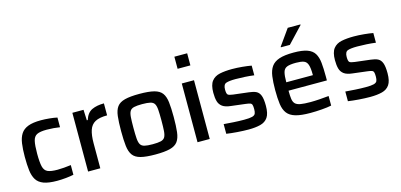

<svg xmlns="http://www.w3.org/2000/svg" viewBox="-67 -1173 3362 1610"><g transform="rotate(-15 1614.5 -367.5)"><path d="M270 8Q196 8 153.5 -8Q111 -24 91 -56.5Q71 -89 65 -138.5Q59 -188 59 -256Q59 -322 66 -371.5Q73 -421 94 -453.5Q115 -486 157 -502Q199 -518 268 -518Q304 -518 343.5 -514Q383 -510 409 -504V-420Q386 -424 354 -426.5Q322 -429 295 -429Q237 -429 210 -415.5Q183 -402 174.5 -364.5Q166 -327 166 -255Q166 -181 175 -143.5Q184 -106 212 -93.5Q240 -81 297 -81Q322 -81 353.5 -83.5Q385 -86 414 -90V-6Q387 0 347 4Q307 8 270 8Z M540 0V-510H637L641 -418H649Q668 -478 711 -498Q754 -518 816 -518V-414Q748 -414 711.5 -394Q675 -374 660.5 -330.5Q646 -287 646 -217V0Z M1123 8Q1043 8 996.5 -4Q950 -16 928.5 -45.5Q907 -75 901 -126.5Q895 -178 895 -256Q895 -334 901 -385Q907 -436 928.5 -465Q950 -494 996.5 -506Q1043 -518 1123 -518Q1204 -518 1250.5 -506Q1297 -494 1318.5 -465Q1340 -436 1346 -385Q1352 -334 1352 -256Q1352 -178 1346 -126.5Q1340 -75 1318.5 -45.5Q1297 -16 1250.5 -4Q1204 8 1123 8ZM1123 -81Q1169 -81 1194 -87Q1219 -93 1229.5 -111Q1240 -129 1242.5 -163.5Q1245 -198 1245 -256Q1245 -313 1242.5 -347.5Q1240 -382 1229.5 -399.5Q1219 -417 1194 -423Q1169 -429 1123 -429Q1078 -429 1053 -423Q1028 -417 1017.5 -399.5Q1007 -382 1004.5 -347.5Q1002 -313 1002 -256Q1002 -198 1004.5 -163.5Q1007 -129 1017.5 -111Q1028 -93 1053 -87Q1078 -81 1123 -81Z M1488 -638V-743H1599V-638ZM1490 0V-510H1596V0Z M1932 8Q1887 8 1833.5 4Q1780 0 1741 -6V-90Q1775 -87 1824.5 -84Q1874 -81 1917 -81Q1965 -81 1987 -87Q2009 -93 2015 -107Q2021 -121 2021 -145Q2021 -171 2017 -183Q2013 -195 2000 -199Q1987 -203 1963 -206L1839 -221Q1791 -226 1766.5 -244Q1742 -262 1733.5 -292Q1725 -322 1725 -366Q1725 -434 1750.5 -466.5Q1776 -499 1821.5 -508.5Q1867 -518 1928 -518Q1970 -518 2017 -513.5Q2064 -509 2095 -503V-419Q2058 -424 2015 -426.5Q1972 -429 1935 -429Q1879 -429 1853 -420Q1827 -411 1827 -367Q1827 -332 1836.5 -322.5Q1846 -313 1881 -309L2015 -293Q2053 -289 2076.5 -277.5Q2100 -266 2111.5 -236Q2123 -206 2123 -147Q2123 -80 2100.5 -47Q2078 -14 2035 -3Q1992 8 1932 8Z M2469 8Q2388 8 2340.5 -6Q2293 -20 2269.5 -50.5Q2246 -81 2239 -131Q2232 -181 2232 -254Q2232 -323 2239 -373Q2246 -423 2268.5 -455Q2291 -487 2337 -502.5Q2383 -518 2461 -518Q2537 -518 2580 -502.5Q2623 -487 2642.5 -455Q2662 -423 2667 -373.5Q2672 -324 2672 -254V-220H2339Q2339 -175 2343 -147.5Q2347 -120 2361.5 -105.5Q2376 -91 2407 -85.5Q2438 -80 2493 -80Q2527 -80 2572 -83Q2617 -86 2652 -90V-7Q2619 0 2567.5 4Q2516 8 2469 8ZM2339 -293H2570V-296Q2570 -356 2560 -384.5Q2550 -413 2526 -421.5Q2502 -430 2459 -430Q2406 -430 2380.5 -419.5Q2355 -409 2347 -379.5Q2339 -350 2339 -293ZM2371 -588V-593L2469 -731H2579V-726L2449 -588Z M2988 8Q2943 8 2889.5 4Q2836 0 2797 -6V-90Q2831 -87 2880.5 -84Q2930 -81 2973 -81Q3021 -81 3043 -87Q3065 -93 3071 -107Q3077 -121 3077 -145Q3077 -171 3073 -183Q3069 -195 3056 -199Q3043 -203 3019 -206L2895 -221Q2847 -226 2822.5 -244Q2798 -262 2789.5 -292Q2781 -322 2781 -366Q2781 -434 2806.5 -466.5Q2832 -499 2877.5 -508.5Q2923 -518 2984 -518Q3026 -518 3073 -513.5Q3120 -509 3151 -503V-419Q3114 -424 3071 -426.5Q3028 -429 2991 -429Q2935 -429 2909 -420Q2883 -411 2883 -367Q2883 -332 2892.5 -322.5Q2902 -313 2937 -309L3071 -293Q3109 -289 3132.5 -277.5Q3156 -266 3167.5 -236Q3179 -206 3179 -147Q3179 -80 3156.5 -47Q3134 -14 3091 -3Q3048 8 2988 8Z"/></g></svg>

Font: Saira Medium
Style: Regular
Weight: 500
Designer: Hector Gatti with collaboration of the Omnibus-Type team
Foundry: Omnibus-Type
Version: Version 1.100; ttfautohint (v1.8.3)